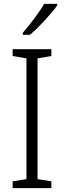

<svg xmlns="http://www.w3.org/2000/svg" viewBox="-20 -967 329 987"><path d="M274 -939V-947H207C181 -902 135 -842 97 -798V-788H134C180 -827 244 -896 274 -939ZM244 0V-35L173 -46V-667L244 -679V-714H45V-679L116 -667V-46L45 -35V0Z"/></svg>

Font: Noto Sans Devanagari SemiCondensed Light
Style: Regular
Weight: 300
Width: 4
Designer: Jelle Bosma - Monotype Design Team
Foundry: Monotype Imaging Inc.
Version: Version 2.004